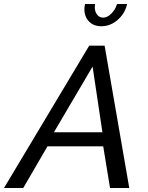

<svg xmlns="http://www.w3.org/2000/svg" viewBox="-67 -938 739 958"><path d="M378 -710H455L578 0H482L448 -208H170L49 0H-47ZM444 -278 395 -606 202 -278ZM448 -850Q468 -850 488 -869.5Q508 -889 517 -918H567Q561 -887 541.5 -861.5Q522 -836 495.5 -821.5Q469 -807 439 -807Q400 -807 377 -831Q354 -855 354 -892Q354 -899 355 -905Q356 -911 357 -918H408Q407 -914 406.5 -910Q406 -906 406 -901Q406 -880 417.5 -865Q429 -850 448 -850Z"/></svg>

Font: Raleway Thin Medium
Style: Italic
Weight: 500
Italic angle: -12°
Version: Version 4.026